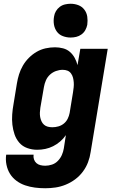

<svg xmlns="http://www.w3.org/2000/svg" viewBox="-20 -790 640 1023"><path d="M221 213Q193 213 166 209.5Q139 206 114 197.5Q89 189 68 173.5Q47 158 33.5 136.5Q20 115 14.5 88Q9 61 13 34H159Q157 47 161 59Q165 71 174 79Q183 87 195.5 90Q208 93 221 93Q239 93 257 87Q275 81 288.5 67Q302 53 309.5 36Q317 19 320 1L331 -70Q331 -70 331 -70Q331 -70 331 -70Q318 -51 300.5 -36Q283 -21 263 -11Q243 -1 221.5 3.5Q200 8 178 8Q151 8 125.5 -1Q100 -10 83 -29.5Q66 -49 57.5 -74Q49 -99 46 -125.5Q43 -152 45 -180Q47 -208 52 -235L70 -345Q74 -370 81.5 -394Q89 -418 102 -440.5Q115 -463 134 -482Q153 -501 175.5 -514Q198 -527 223 -532.5Q248 -538 273 -538Q295 -538 316 -532.5Q337 -527 352.5 -513.5Q368 -500 378 -481.5Q388 -463 393 -443L408 -530H554L463 20Q459 48 449 74.5Q439 101 421.5 124.5Q404 148 380.5 165.5Q357 183 330 194Q303 205 275.5 209Q248 213 221 213ZM259 -112Q275 -112 291 -116.5Q307 -121 320 -131.5Q333 -142 340.5 -157Q348 -172 351 -188L369 -298Q371 -311 372.5 -324.5Q374 -338 373 -351Q372 -364 369 -376Q366 -388 358.5 -398.5Q351 -409 339.5 -413.5Q328 -418 314 -418Q296 -418 278 -411.5Q260 -405 246 -392Q232 -379 224.5 -361.5Q217 -344 214 -326L195 -216Q193 -203 192.5 -190.5Q192 -178 194 -166.5Q196 -155 201 -144Q206 -133 214.5 -125.5Q223 -118 234.5 -115Q246 -112 259 -112ZM356 -590Q335 -590 315 -597.5Q295 -605 283 -621.5Q271 -638 267.5 -659Q264 -680 268 -702Q270 -717 278 -730.5Q286 -744 298.5 -753.5Q311 -763 326.5 -766.5Q342 -770 356 -770Q378 -770 397.5 -762.5Q417 -755 429.5 -738.5Q442 -722 445 -701Q448 -680 445 -658Q442 -643 434.5 -629.5Q427 -616 414 -606.5Q401 -597 386 -593.5Q371 -590 356 -590Z"/></svg>

Font: Iosevka Curly HvExObl
Style: Regular
Weight: 900
Width: 7
Italic angle: -9°
Monospace: yes
Designer: Belleve Invis
Foundry: Belleve Invis
Version: Version 11.1.0; ttfautohint (v1.8.3)